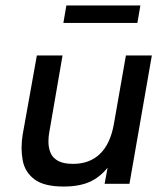

<svg xmlns="http://www.w3.org/2000/svg" viewBox="-20 -673 610 703"><path d="M213 10Q141 10 106 -16.5Q71 -43 63 -86.5Q55 -130 63 -180L115 -470H209L161 -192Q157 -171 157.5 -150Q158 -129 166 -111.5Q174 -94 193.5 -83.5Q213 -73 248 -73Q308 -73 346 -109.5Q384 -146 397 -219L441 -470H536L454 0H363L374 -59Q345 -23 307 -6.5Q269 10 213 10ZM212 -589 223 -653H494L483 -589Z"/></svg>

Font: Gantari Medium
Style: Italic
Weight: 500
Italic angle: -10°
Designer: Anugrah Pasau
Foundry: Lafontype
Version: Version 1.000